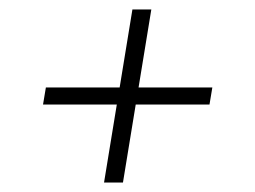

<svg xmlns="http://www.w3.org/2000/svg" viewBox="-20 -543 540 406"><path d="M200 -157 227 -322H71L77 -358H233L260 -523H300L273 -358H429L423 -322H267L240 -157Z"/></svg>

Font: Iosevka Slab Extralight
Style: Italic
Weight: 200
Italic angle: -9°
Monospace: yes
Designer: Belleve Invis
Foundry: Belleve Invis
Version: Version 11.1.1; ttfautohint (v1.8.3)